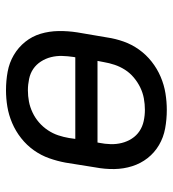

<svg xmlns="http://www.w3.org/2000/svg" viewBox="12 -580 576 640"><g transform="rotate(-90 300.0 -260.0)"><path d="M254 8Q222 8 192 2.5Q162 -3 136.5 -18Q111 -33 93 -56Q75 -79 66 -107.5Q57 -136 56.5 -167Q56 -198 62 -230L78 -330Q83 -357 92.5 -384Q102 -411 119 -435Q136 -459 159.5 -477.5Q183 -496 210 -507.5Q237 -519 264.5 -523.5Q292 -528 319 -528Q351 -528 381 -522.5Q411 -517 436.5 -502Q462 -487 480.5 -464Q499 -441 507.5 -412.5Q516 -384 516.5 -353Q517 -322 512 -290L495 -190Q491 -163 481.5 -136Q472 -109 455 -85Q438 -61 414.5 -42.5Q391 -24 364 -12.5Q337 -1 309 3.5Q281 8 254 8ZM157 -297H429L430 -302Q433 -322 433.5 -341Q434 -360 429.5 -378Q425 -396 415 -411.5Q405 -427 390.5 -437Q376 -447 357 -451Q338 -455 319 -455Q300 -455 281.5 -451.5Q263 -448 245 -439.5Q227 -431 212 -418Q197 -405 186 -388.5Q175 -372 169 -354Q163 -336 160 -318ZM254 -65Q273 -65 292 -68.5Q311 -72 328.5 -80.5Q346 -89 361.5 -102Q377 -115 387.5 -131.5Q398 -148 404 -166Q410 -184 413 -202L417 -223H145L144 -218Q140 -198 139.5 -179Q139 -160 143.5 -142Q148 -124 158 -108.5Q168 -93 183 -83Q198 -73 216.5 -69Q235 -65 254 -65Z"/></g></svg>

Font: Iosevka Custom Oblique
Style: Regular
Weight: 400
Italic angle: -9°
Designer: Belleve Invis
Foundry: Belleve Invis
Version: Version 27.0.1